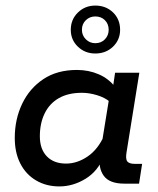

<svg xmlns="http://www.w3.org/2000/svg" viewBox="-20 -659 566 689"><path d="M193 10Q146 10 109.5 -11.5Q73 -33 53 -72Q33 -111 33 -164Q33 -231 59.5 -286.5Q86 -342 135.5 -375Q185 -408 256 -408Q298 -408 334 -392.5Q370 -377 393 -347L384 -337L393 -398H480L434 -112Q430 -88 437 -79.5Q444 -71 464 -71H490L479 0H426Q373 0 352.5 -28Q332 -56 339 -100L342 -121L353 -99Q332 -45 287 -17.5Q242 10 193 10ZM217 -72Q257 -72 294.5 -97.5Q332 -123 355 -175L345 -142L373 -315L374 -294Q356 -309 328 -317.5Q300 -326 274 -326Q225 -326 191.5 -307Q158 -288 140.5 -252.5Q123 -217 123 -170Q123 -124 148 -98Q173 -72 217 -72ZM322 -467Q285 -467 259.5 -491.5Q234 -516 234 -552Q234 -589 259.5 -614Q285 -639 322 -639Q360 -639 385.5 -614.5Q411 -590 411 -552Q411 -516 385.5 -491.5Q360 -467 322 -467ZM322 -504Q343 -504 356.5 -518Q370 -532 370 -552Q370 -573 356.5 -586.5Q343 -600 322 -600Q302 -600 288 -586.5Q274 -573 274 -552Q274 -532 288 -518Q302 -504 322 -504Z"/></svg>

Font: Rokkitt Medium
Style: Italic
Weight: 500
Italic angle: -9°
Designer: Vernon Adams
Foundry: Vernon Adams
Version: Version 3.103